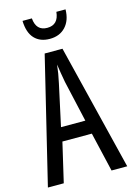

<svg xmlns="http://www.w3.org/2000/svg" viewBox="-136 -985 721 1052"><g transform="rotate(-15 225.0 -459.0)"><path d="M361 0 309 -223H142L90 0H0L173 -714H274L450 0ZM240 -535Q235 -563 230.5 -589Q226 -615 223 -638Q218 -590 206 -536L155 -301H293ZM346 -918Q345 -856 311.5 -820Q278 -784 222 -784Q167 -784 135.5 -817.5Q104 -851 102 -918H155Q161 -846 224 -846Q287 -846 294 -918Z"/></g></svg>

Font: Noto Sans Tamil ExtraCondensed
Style: Regular
Weight: 400
Width: 2
Designer: Jelle Bosma - Monotype Design Team
Foundry: Monotype Imaging Inc.
Version: Version 2.004; ttfautohint (v1.8.4.7-5d5b)